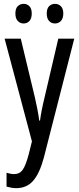

<svg xmlns="http://www.w3.org/2000/svg" viewBox="-20 -738 410 998"><path d="M4 -537H88L161 -233Q167 -205 173.5 -174Q180 -143 184 -111H188Q195 -164 212 -233L283 -537H366L208 81Q186 163 152.5 201.5Q119 240 64 240Q52 240 40 238Q28 236 14 232V160Q24 163 34 165Q44 167 53 167Q82 167 98 144.5Q114 122 129 65L146 -3ZM60 -668Q60 -694 72.5 -706Q85 -718 103 -718Q121 -718 133 -705.5Q145 -693 145 -668Q145 -642 133 -629Q121 -616 103 -616Q85 -616 72.5 -629Q60 -642 60 -668ZM223 -668Q223 -694 235.5 -706Q248 -718 266 -718Q284 -718 296.5 -705.5Q309 -693 309 -668Q309 -642 296.5 -629Q284 -616 266 -616Q247 -616 235 -629Q223 -642 223 -668Z"/></svg>

Font: Noto Sans Kannada ExtraCondensed
Style: Regular
Weight: 400
Width: 2
Designer: Jelle Bosma - Monotype Design Team
Foundry: Monotype Imaging Inc.
Version: Version 2.005; ttfautohint (v1.8.4.7-5d5b)